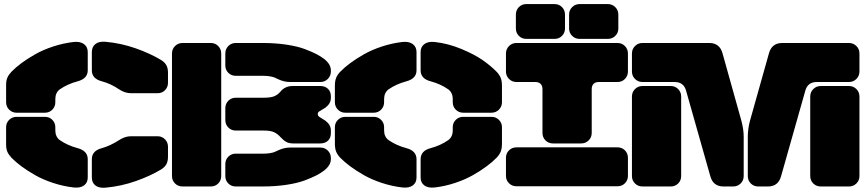

<svg xmlns="http://www.w3.org/2000/svg" viewBox="-20 -910 4224 937"><path d="M477.1 -513.2Q428.2 -525.9 428.2 -566.9V-655.8Q428.2 -681.2 445.6 -695.1Q462.9 -709 495.1 -706.1Q571.3 -699.2 643.1 -673.8Q714.8 -648.4 766.1 -617.2Q783.7 -606.4 791.7 -592Q799.8 -577.6 799.8 -555.2V-505.9Q799.8 -484.4 785.2 -469.7Q770.5 -455.1 749 -455.1H619.1Q589.8 -455.1 561 -474.1Q522 -501 477.1 -513.2ZM250 -425.8V-411.1Q250 -389.6 235.4 -374.8Q220.7 -359.9 199.2 -359.9H61Q39.6 -359.9 24.7 -374.8Q9.8 -389.6 9.8 -411.1V-495.1Q9.8 -516.6 15.9 -530.8Q22 -544.9 36.1 -560.1Q56.6 -581.1 85.2 -602.3Q113.8 -623.5 152.1 -645.3Q190.4 -667 239.5 -683.1Q288.6 -699.2 338.9 -705.1Q371.6 -708.5 389.9 -694.8Q408.2 -681.2 408.2 -655.8V-566.9Q408.2 -526.4 358.9 -513.2Q309.6 -500 272 -474.1Q250 -458 250 -425.8ZM250 -289.1V-273.9Q250 -242.2 272 -226.1Q309.6 -200.2 358.9 -187Q408.2 -173.8 408.2 -132.8V-43.9Q408.2 -18.6 390.1 -5.1Q372.1 8.3 338.9 4.9Q288.6 -1 239.5 -17.1Q190.4 -33.2 152.1 -54.9Q113.8 -76.7 85.2 -97.9Q56.6 -119.1 36.1 -140.1Q22 -155.3 15.9 -169.4Q9.8 -183.6 9.8 -205.1V-289.1Q9.8 -310.5 24.7 -325.2Q39.6 -339.8 61 -339.8H199.2Q220.7 -339.8 235.4 -325.2Q250 -310.5 250 -289.1ZM477.1 -187Q517.6 -198.2 561 -226.1Q589.8 -245.1 619.1 -245.1H749Q770.5 -245.1 785.2 -230.2Q799.8 -215.3 799.8 -193.8V-145Q799.8 -122.6 791.7 -108.2Q783.7 -93.8 766.1 -83Q714.8 -51.8 643.1 -26.4Q571.3 -1 495.1 5.9Q462.9 8.8 445.6 -4.9Q428.2 -18.6 428.2 -43.9V-132.8Q428.2 -174.3 477.1 -187Z M1008.8 0H870.6Q849.1 0 834.2 -14.6Q819.3 -29.3 819.3 -50.8V-648.9Q819.3 -670.4 834.2 -685.3Q849.1 -700.2 870.6 -700.2H1008.8Q1030.3 -700.2 1044.9 -685.3Q1059.6 -670.4 1059.6 -648.9V-50.8Q1059.6 -29.3 1044.9 -14.6Q1030.3 0 1008.8 0ZM1266.6 -540H1130.4Q1108.9 -540 1094.2 -554.7Q1079.6 -569.3 1079.6 -590.8V-648.9Q1079.6 -670.4 1094.2 -685.3Q1108.9 -700.2 1130.4 -700.2H1261.7Q1324.2 -700.2 1377.9 -692.1Q1431.6 -684.1 1467.8 -670.4Q1503.9 -656.7 1525.6 -645.3Q1547.4 -633.8 1563.5 -621.1Q1594.7 -595.7 1594.7 -566.9V-561Q1594.7 -539.6 1579.8 -524.7Q1564.9 -509.8 1543.5 -509.8H1395.5Q1365.7 -509.8 1336.4 -523.9Q1324.2 -529.8 1319.1 -532Q1314 -534.2 1299.3 -537.1Q1284.7 -540 1266.6 -540ZM1079.6 -324.2V-381.8Q1079.6 -403.3 1094.2 -418.2Q1108.9 -433.1 1130.4 -433.1H1266.6Q1301.3 -433.1 1318.6 -440.4Q1335.9 -447.8 1348.6 -462.9Q1371.1 -490.2 1407.7 -490.2H1543.5Q1565.9 -490.2 1580.3 -476.8Q1594.7 -463.4 1594.7 -439.9V-432.1Q1594.7 -404.8 1568.4 -384.8L1539.6 -367.2Q1530.8 -362.8 1530.8 -353.5Q1530.8 -344.2 1539.6 -338.9Q1555.7 -329.6 1568.4 -320.8Q1594.7 -300.8 1594.7 -273.9V-259.8Q1594.7 -236.3 1580.3 -223.1Q1565.9 -210 1543.5 -210H1410.6Q1390.6 -210 1377 -217.5Q1363.3 -225.1 1349.6 -240.2Q1334.5 -256.8 1317.4 -264.9Q1300.3 -272.9 1266.6 -272.9H1130.4Q1108.9 -272.9 1094.2 -287.8Q1079.6 -302.7 1079.6 -324.2ZM1130.4 -160.2H1266.6Q1284.7 -160.2 1299.1 -162.8Q1313.5 -165.5 1319.3 -168Q1325.2 -170.4 1336.4 -175.8Q1365.7 -189.9 1395.5 -189.9H1543.5Q1564.9 -189.9 1579.8 -175.3Q1594.7 -160.6 1594.7 -139.2V-132.8Q1594.7 -104.5 1563.5 -79.1Q1547.4 -66.4 1525.6 -54.9Q1503.9 -43.5 1467.8 -29.8Q1431.6 -16.1 1377.9 -8.1Q1324.2 0 1261.7 0H1130.4Q1108.9 0 1094.2 -14.6Q1079.6 -29.3 1079.6 -50.8V-108.9Q1079.6 -130.4 1094.2 -145.3Q1108.9 -160.2 1130.4 -160.2Z M1854.5 -425.8V-411.1Q1854.5 -389.6 1839.8 -374.8Q1825.2 -359.9 1803.7 -359.9H1665.5Q1644 -359.9 1629.2 -374.8Q1614.3 -389.6 1614.3 -411.1V-491.2Q1614.3 -514.6 1620.4 -530Q1626.5 -545.4 1640.6 -560.1Q1661.1 -581.1 1689.7 -602.3Q1718.3 -623.5 1756.6 -645.3Q1794.9 -667 1844 -683.1Q1893.1 -699.2 1943.4 -705.1Q1976.1 -708.5 1994.4 -694.8Q2012.7 -681.2 2012.7 -655.8V-566.9Q2012.7 -526.4 1963.4 -513.2Q1914.1 -500 1876.5 -474.1Q1854.5 -458 1854.5 -425.8ZM2189.5 -411.1V-425.8Q2189.5 -458 2167.5 -474.1Q2129.4 -500.5 2081.5 -513.2Q2032.7 -525.9 2032.7 -566.9V-655.8Q2032.7 -681.2 2050.8 -694.8Q2068.8 -708.5 2101.6 -705.1Q2167.5 -697.8 2231.4 -671.1Q2295.4 -644.5 2335 -616.9Q2374.5 -589.4 2403.3 -560.1Q2417.5 -545.4 2423.6 -530Q2429.7 -514.6 2429.7 -491.2V-411.1Q2429.7 -389.6 2414.8 -374.8Q2399.9 -359.9 2378.4 -359.9H2240.7Q2219.2 -359.9 2204.3 -374.8Q2189.5 -389.6 2189.5 -411.1ZM1854.5 -289.1V-273.9Q1854.5 -242.2 1876.5 -226.1Q1914.1 -200.2 1963.4 -187Q2012.7 -173.8 2012.7 -132.8V-43.9Q2012.7 -18.6 1994.6 -5.1Q1976.6 8.3 1943.4 4.9Q1893.1 -1 1844 -17.1Q1794.9 -33.2 1756.6 -54.9Q1718.3 -76.7 1689.7 -97.9Q1661.1 -119.1 1640.6 -140.1Q1626.5 -154.8 1620.4 -170.2Q1614.3 -185.5 1614.3 -209V-289.1Q1614.3 -310.5 1629.2 -325.2Q1644 -339.8 1665.5 -339.8H1803.7Q1825.2 -339.8 1839.8 -325.2Q1854.5 -310.5 1854.5 -289.1ZM2189.5 -273.9V-289.1Q2189.5 -310.5 2204.3 -325.2Q2219.2 -339.8 2240.7 -339.8H2378.4Q2399.9 -339.8 2414.8 -325.2Q2429.7 -310.5 2429.7 -289.1V-209Q2429.7 -185.5 2423.6 -170.2Q2417.5 -154.8 2403.3 -140.1Q2382.8 -119.1 2354.2 -97.9Q2325.7 -76.7 2287.4 -54.9Q2249 -33.2 2200.4 -17.1Q2151.9 -1 2101.6 4.9Q2068.8 8.3 2050.8 -5.1Q2032.7 -18.6 2032.7 -43.9V-132.8Q2032.7 -174.3 2081.5 -187Q2129.4 -199.7 2167.5 -226.1Q2189.5 -242.2 2189.5 -273.9Z M2737.3 -838.9V-771Q2737.3 -749.5 2722.7 -734.9Q2708 -720.2 2686.5 -720.2H2548.3Q2526.9 -720.2 2512.2 -734.9Q2497.6 -749.5 2497.6 -771V-838.9Q2497.6 -860.4 2512.2 -875.2Q2526.9 -890.1 2548.3 -890.1H2686.5Q2708 -890.1 2722.7 -875.2Q2737.3 -860.4 2737.3 -838.9ZM2997.6 -838.9V-771Q2997.6 -749.5 2982.7 -734.9Q2967.8 -720.2 2946.3 -720.2H2808.6Q2787.1 -720.2 2772.2 -734.9Q2757.3 -749.5 2757.3 -771V-838.9Q2757.3 -860.4 2772.2 -875.2Q2787.1 -890.1 2808.6 -890.1H2946.3Q2967.8 -890.1 2982.7 -875.2Q2997.6 -860.4 2997.6 -838.9ZM2500.5 -700.2H2993.7Q3015.1 -700.2 3029.8 -685.3Q3044.4 -670.4 3044.4 -648.9V-561Q3044.4 -539.6 3029.8 -524.7Q3015.1 -509.8 2993.7 -509.8H2902.3Q2885.7 -509.8 2876.7 -500.7Q2867.7 -491.7 2867.7 -475.1V-261.2Q2867.7 -239.7 2852.8 -224.9Q2837.9 -210 2816.4 -210H2678.2Q2656.7 -210 2642.1 -224.9Q2627.4 -239.7 2627.4 -261.2V-475.1Q2627.4 -491.7 2618.2 -500.7Q2608.9 -509.8 2592.3 -509.8H2500.5Q2479 -509.8 2464.1 -524.7Q2449.2 -539.6 2449.2 -561V-648.9Q2449.2 -670.4 2464.1 -685.3Q2479 -700.2 2500.5 -700.2ZM3044.4 -140.1V-51.8Q3044.4 -30.3 3029.8 -15.6Q3015.1 -1 2993.7 -1H2500.5Q2479 -1 2464.1 -15.6Q2449.2 -30.3 2449.2 -51.8V-140.1Q2449.2 -161.6 2464.1 -176.3Q2479 -190.9 2500.5 -190.9H2993.7Q3015.1 -190.9 3029.8 -176.3Q3044.4 -161.6 3044.4 -140.1Z M3115.2 -700.2H3441.4Q3492.7 -700.2 3506.3 -648.9L3598.1 -320.8Q3609.4 -278.3 3609.4 -242.2V-50.8Q3609.4 -29.3 3594.5 -14.6Q3579.6 0 3558.1 0H3510.3Q3460 0 3446.3 -50.8L3328.1 -467.8Q3316.4 -509.8 3272 -509.8H3115.2Q3093.8 -509.8 3078.9 -524.7Q3064 -539.6 3064 -561V-648.9Q3064 -670.4 3078.9 -685.3Q3093.8 -700.2 3115.2 -700.2ZM3797.4 -700.2H4123Q4144.5 -700.2 4159.4 -685.3Q4174.3 -670.4 4174.3 -648.9V-561Q4174.3 -539.6 4159.4 -524.7Q4144.5 -509.8 4123 -509.8H3966.3Q3921.9 -509.8 3910.2 -467.8L3792 -50.8Q3778.3 0 3728 0H3680.2Q3658.7 0 3644 -14.6Q3629.4 -29.3 3629.4 -50.8V-242.2Q3629.4 -280.3 3640.1 -320.8L3732.4 -648.9Q3746.1 -700.2 3797.4 -700.2ZM3304.2 -439V-50.8Q3304.2 -29.3 3289.6 -14.6Q3274.9 0 3253.4 0H3115.2Q3093.8 0 3078.9 -14.6Q3064 -29.3 3064 -50.8V-439Q3064 -460.4 3078.9 -475.3Q3093.8 -490.2 3115.2 -490.2H3253.4Q3274.9 -490.2 3289.6 -475.3Q3304.2 -460.4 3304.2 -439ZM3934.1 -50.8V-439Q3934.1 -460.4 3949 -475.3Q3963.9 -490.2 3985.4 -490.2H4123Q4144.5 -490.2 4159.4 -475.3Q4174.3 -460.4 4174.3 -439V-50.8Q4174.3 -29.3 4159.4 -14.6Q4144.5 0 4123 0H3985.4Q3963.9 0 3949 -14.6Q3934.1 -29.3 3934.1 -50.8Z"/></svg>

Font: Nastup Soft
Style: Regular
Weight: 400
Designer: Maksym Kobuzan
Foundry: Zakznak
Version: Version 1.020;hotconv 1.0.109;makeotfexe 2.5.65596